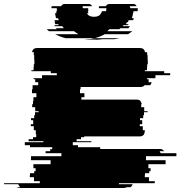

<svg xmlns="http://www.w3.org/2000/svg" viewBox="-116 -940 902 960"><path d="M687 -174H766V-159H614V-139H712V-119H626V-99H637V-84H630V-74H609V-64H608V-54H629V-34H658V-27Q658 -25 657 -24H479Q478 -22 478 -19H547Q544 -9 536 -4H517Q512 0 503 0H-18Q-26 0 -33 -4H-14Q-21 -9 -25 -19H-95Q-96 -21 -96 -24H83V-34H54V-54H33V-64H34V-74H55V-84H62V-99H51V-119H137V-139H39V-159H191V-174H112V-184H135V-194H145V-204H34V-214H8V-229H101V-234H27V-244H49V-254H65V-269H63V-289H53V-309H38V-319H50V-339H39V-349H55V-364H59V-379H77V-384H60V-404H45V-419H49V-434H51V-454H66V-474H44V-494H47V-514H75V-529H60V-544H52V-549H94V-564H168V-574H138V-584H41V-589H52V-604H53V-619H56V-639H55V-664H53V-673Q53 -677 54 -679H44Q48 -700 70 -700H583Q606 -700 609 -679H619Q620 -677 620 -673V-664H622V-639H623V-619H620V-604H619V-589H608V-584H705V-574H735V-564H661V-549H619V-544H627V-529H642Q640 -519 635 -514H607Q600 -505 587 -505H287V-494H284V-474H306V-454H291V-442H569Q580 -442 588 -434H586Q591 -429 593 -419H590V-404H605V-384H622V-379H604V-364H600V-349H584V-339H595V-319H583V-309H598V-289H608V-285Q608 -274 603 -269H605Q597 -258 583 -258H305V-254H289V-244H267V-234H341V-229H248V-214H274V-204H385V-195H693Q698 -195 701 -194H690Q700 -191 705 -184H682Q686 -178 687 -174ZM549 -874Q548 -869 547.5 -864Q547 -859 545 -854L543 -849H553Q552 -847 551.5 -844Q551 -841 549 -839H527Q526 -837 525.5 -834Q525 -831 523 -829H519L513 -819H527Q524 -816 523 -814H501Q500 -812 497 -809H534Q530 -803 526 -799H486L481 -794H431Q429 -792 426 -789Q423 -786 420 -784H546Q541 -780 535.5 -776.5Q530 -773 524 -769H408Q385 -756 357 -749H483Q476 -748 469.5 -746.5Q463 -745 456 -744H397Q376 -741 351 -741Q326 -741 305 -744H364Q357 -745 350.5 -746.5Q344 -748 337 -749H212Q197 -753 184 -758Q171 -763 160 -769H276Q270 -773 264.5 -776.5Q259 -780 254 -784H129Q126 -786 123 -789Q120 -792 118 -794H168L163 -799H203Q199 -805 195 -809H159Q158 -811 155 -814H178L175 -819H161Q160 -821 159 -824Q158 -827 156 -829H160L156 -839H178L174 -849H164Q164 -851 163.5 -852Q163 -853 163 -854Q162 -859 161 -864Q160 -869 159 -874H166L165 -884H169Q168 -888 168 -891.5Q168 -895 168 -899H141V-901Q141 -905 143 -909H190Q192 -914 196.5 -917Q201 -920 208 -920H327Q340 -920 344 -909H297Q298 -907 298 -901V-899H325Q325 -895 325 -891.5Q325 -888 326 -884H323L326 -874H319Q327 -856 354 -856Q381 -856 389 -874H390Q392 -878 394 -884H414Q415 -888 415.5 -891.5Q416 -895 416 -899H378V-901Q378 -905 380 -909H413Q419 -920 431 -920H550Q563 -920 567 -909H533Q535 -905 535 -901V-899H573Q573 -895 572.5 -891.5Q572 -888 572 -884H551Q551 -882 551 -879Q551 -876 550 -874Z"/></svg>

Font: Rubik Glitch
Style: Regular
Weight: 400
Designer: Hubert and Fischer, NaN
Foundry: Hubert and Fischer, NaN
Version: Version 2.200